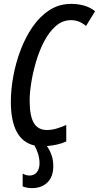

<svg xmlns="http://www.w3.org/2000/svg" viewBox="-20 -745 511 991"><path d="M145 226Q118 226 97 217V151Q115 161 132 161Q157 161 170.5 143.5Q184 126 184 98Q184 74 177 50.5Q170 27 158 6Q36 -22 36 -220Q36 -281 48.5 -350.5Q61 -420 86 -486Q111 -552 148 -606Q185 -660 235 -692.5Q285 -725 347 -725Q383 -725 414.5 -716Q446 -707 471 -687L424 -611Q389 -641 347 -641Q303 -641 268.5 -611Q234 -581 208.5 -532.5Q183 -484 166.5 -428Q150 -372 141.5 -319Q133 -266 133 -227Q133 -147 154.5 -110.5Q176 -74 222 -74Q246 -74 270.5 -81Q295 -88 322 -100V-15Q298 -4 272.5 1.5Q247 7 222 9Q237 30 246 55.5Q255 81 255 113Q255 167 225 196.5Q195 226 145 226Z"/></svg>

Font: Noto Sans ExtraCondensed Medium
Style: Italic
Weight: 500
Width: 2
Italic angle: -12°
Designer: Monotype Design Team
Foundry: Monotype Imaging Inc.
Version: Version 2.013; ttfautohint (v1.8.4.7-5d5b)